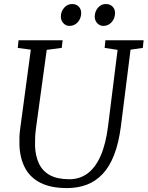

<svg xmlns="http://www.w3.org/2000/svg" viewBox="-20 -948 752 978"><path d="M645 -695 596 -306Q585 -220 561.5 -159.5Q538 -99 502.8 -61.8Q467.5 -24.5 422 -7.2Q376.5 10 321 10Q239.5 10 186.8 -16.5Q134 -43 107.8 -92.2Q81.5 -141.5 79 -209Q78.5 -227.5 79 -248Q79.5 -268.5 82.5 -290L137 -695L70.5 -704L74.5 -743H299L294.5 -704L218 -694L163.5 -296.5Q160 -270.5 159 -248Q158 -225.5 158.5 -204.5Q160.5 -153 178.5 -114.8Q196.5 -76.5 234.2 -55.8Q272 -35 333.5 -35Q386 -35 426 -64.5Q466 -94 492.5 -154Q519 -214 530.5 -306L579 -694L513 -704L517 -743H711.5L707.5 -704ZM333.5 -816Q315.5 -816 302.5 -830.2Q289.5 -844.5 290 -865Q291 -891.5 307.8 -909.5Q324.5 -927.5 347 -927.5Q369 -927.5 381.5 -914Q394 -900.5 393.5 -881Q393 -853 375.8 -834.5Q358.5 -816 333.5 -816ZM506 -816Q488 -816 475 -830.2Q462 -844.5 462.5 -865Q463.5 -891.5 479.8 -909.5Q496 -927.5 519 -927.5Q541 -927.5 553.8 -914Q566.5 -900.5 566 -881Q565.5 -853 548.2 -834.5Q531 -816 506 -816Z"/></svg>

Font: Merriweather 24pt Light
Style: Italic
Weight: 300
Italic angle: -7.8°
Version: Version 2.101